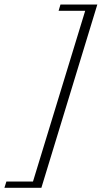

<svg xmlns="http://www.w3.org/2000/svg" viewBox="-105 -726 461 870"><path d="M336 -705.5 82.5 125H-85L-76 96.5H44.5L281 -677H160.5L169 -705.5Z"/></svg>

Font: Newsreader 16pt 16pt Light
Style: Italic
Weight: 300
Italic angle: -17°
Version: Version 1.003